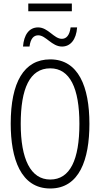

<svg xmlns="http://www.w3.org/2000/svg" viewBox="-20 -1063 570 1093"><path d="M141 -999H389V-1043H141ZM111 -798H148C154 -844 172 -862 198 -862C241 -862 275 -798 333 -798C380 -798 414 -836 419 -907H382C376 -862 358 -842 332 -842C287 -842 254 -907 197 -907C145 -907 116 -864 111 -798ZM266 10C432 10 489 -155 489 -358C489 -570 426 -725 266 -725C116 -725 41 -594 41 -359C41 -160 98 10 266 10ZM266 -41C154 -41 98 -158 98 -358C98 -558 149 -674 266 -674C378 -674 432 -561 432 -358C432 -154 379 -41 266 -41Z"/></svg>

Font: Noto Sans Mono Condensed Light
Style: Regular
Weight: 300
Width: 3
Designer: Monotype Design Team
Foundry: Monotype Imaging Inc.
Version: Version 2.014